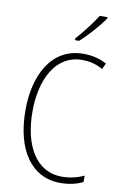

<svg xmlns="http://www.w3.org/2000/svg" viewBox="-103 -1073 686 1074"><g transform="rotate(10 240.0 -535.5)"><path d="M418 -1008V-1015H374C344 -967 304 -916 261 -867V-857H284C327 -895 386 -961 418 -1008ZM322 -755C359 -755 400 -747 438 -724L454 -758C413 -780 370 -790 322 -790C140 -790 56 -622 56 -424C56 -198 154 -56 318 -56C369 -56 414 -67 446 -84V-120C416 -106 373 -92 320 -92C178 -92 96 -224 96 -424C96 -599 166 -755 322 -755Z"/></g></svg>

Font: Noto Sans Malayalam UI Condensed ExtraLight
Style: Regular
Weight: 200
Width: 3
Designer: Jelle Bosma - Monotype Design Team
Foundry: Monotype Imaging Inc.
Version: Version 2.104